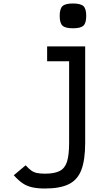

<svg xmlns="http://www.w3.org/2000/svg" viewBox="-20 -884 640 1100"><path d="M238 196Q195 196 164 189Q133 182 109 165.5Q85 149 59 120L127 63Q144 82 158.5 92.5Q173 103 191 107Q209 111 238 111Q292 111 322 95.5Q352 80 364 42Q376 4 376 -66V-533H250V-618H468V-66Q468 31 446.5 88.5Q425 146 374.5 171Q324 196 238 196ZM398 -722Q354 -722 338 -737Q322 -752 322 -793Q322 -834 338 -849Q354 -864 398 -864Q442 -864 458 -849Q474 -834 474 -793Q474 -752 458 -737Q442 -722 398 -722Z"/></svg>

Font: Victor Mono SemiBold
Style: Regular
Weight: 600
Monospace: yes
Designer: Rune Bjørnerås
Version: Version 1.561;gftools[0.9.30]